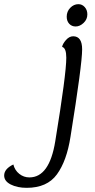

<svg xmlns="http://www.w3.org/2000/svg" viewBox="-218 -648 456 921"><path d="M145 -521Q126 -521 114 -534Q102 -547 102 -568Q102 -593 119 -610.5Q136 -628 158 -628Q176 -628 188.5 -614Q201 -600 201 -579Q201 -555 183 -538Q165 -521 145 -521ZM133 -474Q176 -474 176 -411Q176 -339 120 9Q102 124 55 188.5Q8 253 -90 253Q-135 253 -166.5 237Q-198 221 -198 194Q-198 162 -154 141Q-147 169 -125.5 186Q-104 203 -77 203Q19 203 47 30Q100 -293 100 -371Q100 -418 80 -423Q82 -437 98 -455.5Q114 -474 133 -474Z"/></svg>

Font: Overlock
Style: Italic
Weight: 400
Designer: Dario Muhafara
Foundry: Dario Manuel Muhafara
Version: Version 1.002